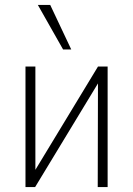

<svg xmlns="http://www.w3.org/2000/svg" viewBox="-20 -756 538 776"><path d="M83 0V-487H123V-40H105L376 -487H415V0H375L376 -447H393L122 0ZM235 -556 133 -736H183L268 -556Z"/></svg>

Font: Nunito Sans 10pt Condensed ExtraLight
Style: Regular
Weight: 250
Width: 3
Designer: Vernon Adams
Foundry: Vernon Adams
Version: Version 3.101;gftools[0.9.27]